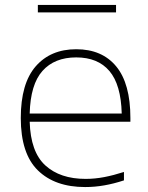

<svg xmlns="http://www.w3.org/2000/svg" viewBox="-20 -747 600 776"><path d="M324 9Q202 9 133 -58.5Q64 -126 64 -270Q64 -409.5 124.2 -478.8Q184.5 -548 288 -548Q392.5 -548 449.8 -478.5Q507 -409 507 -270V-255H100Q103.5 -133 163.2 -78.5Q223 -24 326 -24Q363 -24 401 -31.2Q439 -38.5 481 -52V-18Q440 -4.5 401.5 2.2Q363 9 324 9ZM288 -515Q200.5 -515 151.8 -460.5Q103 -406 100 -288H472Q469 -405 422.2 -460Q375.5 -515 288 -515ZM133 -697V-727H449V-697Z"/></svg>

Font: Encode Sans Exp Th
Style: Regular
Weight: 100
Width: 7
Designer: Multiple Designers
Foundry: Impallari Type
Version: Version 3.002; ttfautohint (v1.8.3) -l 8 -r 50 -G 200 -x 14 